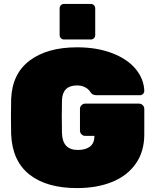

<svg xmlns="http://www.w3.org/2000/svg" viewBox="-20 -952 793 982"><path d="M296 -356Q296 -299 297 -270Q300 -185 378 -185Q418 -185 440.5 -202.5Q463 -220 463 -257H416Q405 -257 397 -265Q389 -273 389 -284V-395Q389 -406 397 -414Q405 -422 416 -422H691Q702 -422 710 -414Q718 -406 718 -395V-265Q718 -177 674.5 -115Q631 -53 553.5 -21.5Q476 10 374 10Q219 10 131 -59Q43 -128 37 -265Q36 -292 36 -354Q36 -417 37 -445Q42 -575 132 -642.5Q222 -710 374 -710Q476 -710 554 -680Q632 -650 674 -599Q716 -548 718 -487Q718 -478 711.5 -471.5Q705 -465 696 -465H475Q455 -465 446 -476Q445 -478 437 -488.5Q429 -499 412.5 -507Q396 -515 374 -515Q300 -515 297 -440Q296 -413 296 -356ZM467 -909V-773Q467 -763 460.5 -756.5Q454 -750 444 -750H308Q298 -750 291.5 -756.5Q285 -763 285 -773V-909Q285 -919 291.5 -925.5Q298 -932 308 -932H444Q454 -932 460.5 -925.5Q467 -919 467 -909Z"/></svg>

Font: Rubik
Style: Regular
Weight: 900
Designer: Hubert & Fischer
Foundry: Hubert & Fischer
Version: Version 1.100